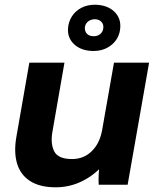

<svg xmlns="http://www.w3.org/2000/svg" viewBox="-20 -787 676 818"><path d="M50.2 -206.4 105 -520H254.6L202.8 -222.6Q194.8 -173.2 211.5 -141.3Q228.2 -109.4 287.4 -109.4Q336.4 -109.4 370.7 -142.7Q405 -176 415.2 -233.2L465.6 -520H615.2L523.8 0H400.6Q399.2 -18.8 400.5 -44.7Q401.8 -70.6 404.8 -88.2L417.6 -82Q378 -37.8 326.4 -13.4Q274.8 11 217.4 11Q149.6 11 108.2 -15.7Q66.8 -42.4 52.5 -91.1Q38.2 -139.8 50.2 -206.4ZM269.8 -666.2Q271.4 -693 285.8 -716.3Q300.2 -739.6 326.4 -753.6Q352.6 -767.6 388 -766.8Q437.2 -765.2 466.2 -738.2Q495.2 -711.2 492.4 -669.4Q489.6 -624.6 456.2 -596.6Q422.8 -568.6 374.2 -569.8Q324.6 -571.4 295.8 -598.5Q267 -625.6 269.8 -666.2ZM420.2 -668.6Q421.8 -683.6 411.8 -694.1Q401.8 -704.6 384.6 -705Q368.4 -705.4 355.8 -695.8Q343.2 -686.2 341.6 -670Q340.4 -654.4 349.9 -643.8Q359.4 -633.2 377.2 -632.8Q395 -632 407 -641.9Q419 -651.8 420.2 -668.6Z"/></svg>

Font: Fixel Italic Variable 20240409 Display Thin
Style: Italic
Weight: 100
Italic angle: -10°
Designer: AlfaBravo + MacPaw
Foundry: Kyrylo Tkachov, Marchela Mozhyna, Serhii Makarenko, Maria Weinstein, Zakhar Kryvoshyya
Version: Version 1.211;Glyphs 3.2 (3225)